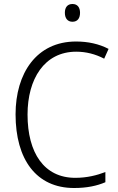

<svg xmlns="http://www.w3.org/2000/svg" viewBox="-20 -932 592 962"><path d="M343 -912C318 -912 305 -895 305 -868C305 -840 319 -823 343 -823C368 -823 381 -840 381 -868C381 -895 368 -912 343 -912ZM362 -673C411 -673 458 -661 502 -638L524 -687C476 -712 421 -724 361 -724C163 -724 58 -565 58 -359C58 -133 162 10 351 10C416 10 466 -1 508 -19V-70C466 -54 417 -41 357 -41C201 -41 118 -166 118 -358C118 -536 202 -673 362 -673Z"/></svg>

Font: Noto Sans SemiCondensed Light
Style: Regular
Weight: 300
Width: 4
Designer: Monotype Design Team
Foundry: Monotype Imaging Inc.
Version: Version 2.013